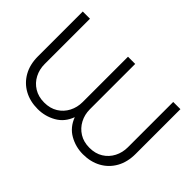

<svg xmlns="http://www.w3.org/2000/svg" viewBox="-115 -1022 1357 1357"><g transform="rotate(45 563.0 -343.5)"><path d="M337 13Q260 13 201 -19.5Q142 -52 108.5 -111.5Q75 -171 75 -253V-700H147V-247Q147 -194 170 -149.5Q193 -105 236 -78.5Q279 -52 337 -52Q396 -52 438.5 -78.5Q481 -105 504 -149.5Q527 -194 527 -247V-700H599V-247Q599 -194 622.5 -149.5Q646 -105 688.5 -78.5Q731 -52 789 -52Q848 -52 890.5 -78.5Q933 -105 956 -149.5Q979 -194 979 -247V-700H1051V-253Q1051 -171 1017.5 -111.5Q984 -52 925 -19.5Q866 13 789 13Q716 13 653.5 -22.5Q591 -58 563 -132Q536 -58 473 -22.5Q410 13 337 13Z"/></g></svg>

Font: MuseoModerno Light
Style: Regular
Weight: 300
Designer: Pablo Cosgaya, Héctor Gatti, Marcela Romero, and the Authors of The MuseoModerno Project.
Foundry: Omnibus-Type Team
Version: Version 1.001